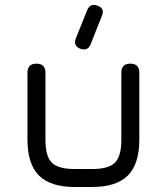

<svg xmlns="http://www.w3.org/2000/svg" viewBox="-20 -749 668 769"><path d="M301 -554Q272 -566 284 -596L329 -708Q341 -738 371 -726Q401 -715 388 -685L343 -572Q332 -543 301 -554ZM90 -190V-458Q90 -494 126 -494Q162 -494 162 -458V-190Q162 -123 187.5 -97.5Q213 -72 280 -72H348Q415 -72 440.5 -97.5Q466 -123 466 -190V-458Q466 -494 502 -494Q538 -494 538 -458V-190Q538 -92 492 -46Q446 0 348 0H280Q182 0 136 -46Q90 -92 90 -190Z"/></svg>

Font: Jura SemiBold
Style: Regular
Weight: 600
Designer: Daniel Johnson, Alexei Vanyashin
Foundry: Daniel Johnson
Version: Version 5.103